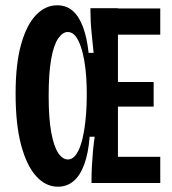

<svg xmlns="http://www.w3.org/2000/svg" viewBox="-20 -692 651 726"><path d="M199 14Q153 14 117 -25.5Q81 -65 60 -143Q39 -221 39 -338Q39 -451 60 -525Q81 -599 116.5 -635.5Q152 -672 196 -672Q231 -672 255 -651Q279 -630 294 -589.5Q309 -549 315 -492H334Q330 -532 327 -561Q324 -590 323 -612Q322 -634 322 -651V-661H426V0H326V-9Q326 -36 327.5 -64Q329 -92 331.5 -120Q334 -148 338 -175H319Q314 -112 298.5 -70Q283 -28 258 -7Q233 14 199 14ZM355 0V-99H586V0ZM237 -89Q252 -89 264 -103Q276 -117 284.5 -142Q293 -167 298 -197.5Q303 -228 305.5 -261Q308 -294 308 -326V-346Q308 -371 306 -401Q304 -431 299 -461Q294 -491 285.5 -516Q277 -541 265 -556Q253 -571 236 -571Q217 -571 200 -546.5Q183 -522 173.5 -468.5Q164 -415 164 -329Q164 -246 173.5 -193Q183 -140 199.5 -114.5Q216 -89 237 -89ZM355 -289V-382H561V-289ZM355 -561V-660H586V-561Z"/></svg>

Font: Bricolage Grotesque 36pt Condensed SemiBold
Style: Regular
Weight: 600
Width: 3
Designer: Mathieu Triay
Foundry: Atelier Triay
Version: Version 1.001;gftools[0.9.33.dev8+g029e19f]